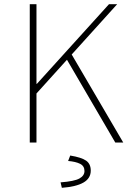

<svg xmlns="http://www.w3.org/2000/svg" viewBox="-20 -680 640 916"><path d="M122 0V-660H154V-280H156L500 -660H539L154 -234V0ZM530 0 286 -418 308 -444 568 0ZM275 216 269 190Q335 185 359 171.5Q383 158 383 136Q383 112 362 101.5Q341 91 305 88L315 62Q369 71 391 86.5Q413 102 413 134Q413 171 378 191Q343 211 275 216Z"/></svg>

Font: Source Code Pro ExtraLight
Style: Regular
Weight: 200
Monospace: yes
Designer: Paul D. Hunt, Teo Tuominen
Foundry: Adobe
Version: Version 1.026;hotconv 1.1.0;makeotfexe 2.6.0